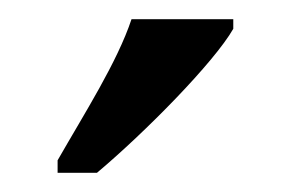

<svg xmlns="http://www.w3.org/2000/svg" viewBox="-20 -786 303 200"><path d="M40 -619V-606H81C131 -648 203 -721 223 -756V-766H117C102 -721 68 -668 40 -619Z"/></svg>

Font: Noto Serif Ethiopic ExtraCondensed Medium
Style: Regular
Weight: 500
Width: 2
Designer: Monotype Design Team
Foundry: Monotype Imaging Inc.
Version: Version 2.102